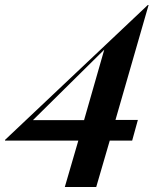

<svg xmlns="http://www.w3.org/2000/svg" viewBox="-49 -750 616 770"><path d="M-28.8 -186V-189L543.9 -730H546.9L414.1 -269H503.9L481 -186H391.1L336.9 0H210.9L265.1 -186ZM83 -268.1H288.1L369.1 -550.8Z"/></svg>

Font: Nyght Serif Medium Italic
Style: Regular
Weight: 500
Italic angle: -16°
Designer: Maksym Kobuzan
Version: Version 0.410;Glyphs 3.1.2 (3151)